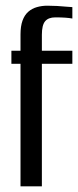

<svg xmlns="http://www.w3.org/2000/svg" viewBox="-20 -654 274 674"><path d="M52 0V-430H20V-476H52V-533Q52 -562 59 -581.5Q66 -601 79 -612.5Q92 -624 109.5 -629Q127 -634 146 -634Q163 -634 181 -633Q199 -632 213.5 -630.5Q228 -629 234 -629V-589Q223 -591 208.5 -592Q194 -593 174 -593Q150 -593 138.5 -579.5Q127 -566 127 -532V-476H234V-430H127V0Z"/></svg>

Font: Alumni Sans Medium
Style: Regular
Weight: 500
Designer: Robert E. Leuschke
Foundry: Robert E. Leuschke
Version: Version 1.018